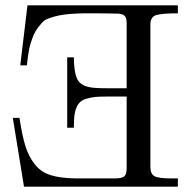

<svg xmlns="http://www.w3.org/2000/svg" viewBox="-20 -700 720 720"><path d="M28 -258H53Q63 -192 75 -153Q87 -114 110 -84.5Q133 -55 169 -43.5Q205 -32 262 -31H412Q435 -31 445 -38Q455 -45 455 -69V-338H386Q354 -338 338 -336.5Q322 -335 303 -329.5Q284 -324 274 -310Q264 -296 260 -273Q257 -256 257 -221H232V-485H257Q257 -430 270 -403Q283 -376 329 -371Q348 -369 386 -369H455V-613Q455 -634 446.5 -641.5Q438 -649 418 -649H412Q384 -650 329 -650H293Q288 -650 279 -649.5Q270 -649 265 -649Q216 -647 184.5 -638Q153 -629 145 -622Q137 -615 125 -600Q118 -591 112 -580.5Q106 -570 101.5 -557Q97 -544 94 -534.5Q91 -525 88.5 -510.5Q86 -496 85 -490Q84 -484 82.5 -470Q81 -456 81 -455H56L83 -680H647V-650Q585 -650 564.5 -643Q544 -636 544 -608V-74Q544 -48 559 -39.5Q574 -31 621 -31H647V0H70Z"/></svg>

Font: CMU Serif
Style: Roman
Weight: 500
Version: Version 0.7.0